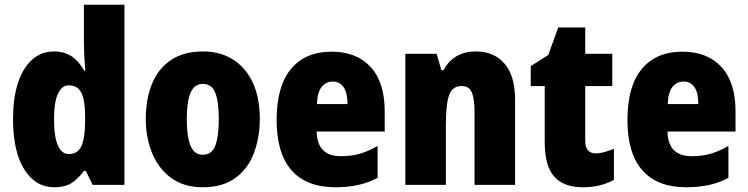

<svg xmlns="http://www.w3.org/2000/svg" viewBox="-20 -780 3155 810"><path d="M209 10Q129 10 82 -66Q35 -142 35 -277Q35 -413 82 -488Q129 -563 208 -563Q251 -563 282 -542.5Q313 -522 335 -482H340Q337 -515 335.5 -544.5Q334 -574 334 -595V-760H505V0H371L342 -59H334Q309 -25 281.5 -7.5Q254 10 209 10ZM270 -130Q307 -130 322.5 -161.5Q338 -193 339 -263V-290Q339 -356 323.5 -388Q308 -420 270 -420Q241 -420 224.5 -384.5Q208 -349 208 -278Q208 -202 224.5 -166Q241 -130 270 -130Z M1076 -278Q1076 -201 1051.5 -135Q1027 -69 973.5 -29.5Q920 10 835 10Q756 10 702.5 -29Q649 -68 622 -133.5Q595 -199 595 -278Q595 -361 621 -425.5Q647 -490 701 -526.5Q755 -563 837 -563Q908 -563 962 -529.5Q1016 -496 1046 -432.5Q1076 -369 1076 -278ZM768 -277Q768 -203 784 -165Q800 -127 836 -127Q873 -127 888 -165Q903 -203 903 -278Q903 -352 888 -389Q873 -426 836 -426Q800 -426 784 -389Q768 -352 768 -277Z M1379 -562Q1484 -562 1543.5 -497.5Q1603 -433 1603 -310V-225H1316Q1318 -121 1418 -121Q1461 -121 1496.5 -131Q1532 -141 1573 -164V-30Q1502 10 1395 10Q1273 10 1210 -61.5Q1147 -133 1147 -274Q1147 -416 1207.5 -489Q1268 -562 1379 -562ZM1384 -436Q1356 -436 1337.5 -414Q1319 -392 1317 -341H1446Q1446 -389 1429.5 -412.5Q1413 -436 1384 -436Z M1988 -563Q2064 -563 2108.5 -511.5Q2153 -460 2153 -360V0H1982V-306Q1982 -361 1971 -389Q1960 -417 1928 -417Q1888 -417 1874.5 -378.5Q1861 -340 1861 -250V0H1690V-553H1822L1842 -484H1851Q1894 -563 1988 -563Z M2493 -133Q2511 -133 2530 -138.5Q2549 -144 2570 -152V-21Q2542 -6 2510.5 2Q2479 10 2439 10Q2358 10 2318 -35Q2278 -80 2278 -182V-417H2219V-501L2293 -548L2335 -664H2449V-553H2563V-417H2449V-187Q2449 -133 2493 -133Z M2859 -562Q2964 -562 3023.5 -497.5Q3083 -433 3083 -310V-225H2796Q2798 -121 2898 -121Q2941 -121 2976.5 -131Q3012 -141 3053 -164V-30Q2982 10 2875 10Q2753 10 2690 -61.5Q2627 -133 2627 -274Q2627 -416 2687.5 -489Q2748 -562 2859 -562ZM2864 -436Q2836 -436 2817.5 -414Q2799 -392 2797 -341H2926Q2926 -389 2909.5 -412.5Q2893 -436 2864 -436Z"/></svg>

Font: Noto Sans Malayalam Condensed Black
Style: Regular
Weight: 900
Width: 3
Designer: Jelle Bosma - Monotype Design Team
Foundry: Monotype Imaging Inc.
Version: Version 2.104; ttfautohint (v1.8.4.7-5d5b)